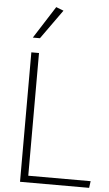

<svg xmlns="http://www.w3.org/2000/svg" viewBox="-63 -1008 598 1049"><g transform="rotate(5 236.0 -484.0)"><path d="M88 0V-710H130V-37H472L467 0ZM89 -791 202 -968 243 -952 128 -791Z"/></g></svg>

Font: Livvic ExtraLight
Style: Regular
Weight: 275
Designer: Jacques Le Bailly, Baron von Fonthausen
Version: Version 1.001; ttfautohint (v1.8.2)